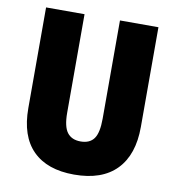

<svg xmlns="http://www.w3.org/2000/svg" viewBox="-81 -787 801 870"><g transform="rotate(10 319.5 -352.0)"><path d="M578 -255Q578 -127 511.5 -58.5Q445 10 317 10Q193 10 127 -56Q61 -122 61 -251V-714H238V-261Q238 -197 258.5 -170Q279 -143 320 -143Q362 -143 381.5 -170Q401 -197 401 -262V-714H578Z"/></g></svg>

Font: Noto Sans Lao UI Cond Blk
Style: Regular
Weight: 900
Width: 3
Designer: Monotype Design Team
Foundry: Monotype Imaging Inc.
Version: Version 2.000; ttfautohint (v1.8.4.7-5d5b)